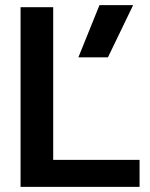

<svg xmlns="http://www.w3.org/2000/svg" viewBox="-20 -727 583 747"><path d="M367 -707H498L400 -504H285ZM60 -699H187V-105H523V0H60Z"/></svg>

Font: Prompt Medium
Style: Regular
Weight: 500
Designer: Katatrad Team
Foundry: CadsonDemak
Version: Version 1.001